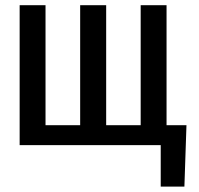

<svg xmlns="http://www.w3.org/2000/svg" viewBox="-20 -548 752 725"><path d="M151.9 -528.3V-75.2H282.7V-528.3H380.9V-75.2H511.2V-528.3H608.9V-75.2H684.1L676.3 156.7H586.9V0H54.2V-528.3Z"/></svg>

Font: Franco
Style: Regular
Weight: 400
Designer: Google
Version: Version 1.200311; 2013